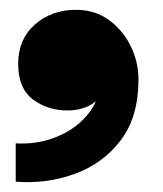

<svg xmlns="http://www.w3.org/2000/svg" viewBox="-20 -214 332 391"><path d="M12 156V78Q54 80 88 67.5Q122 55 144.5 34Q167 13 175 -8Q164 2 148.5 6.5Q133 11 118 11Q77 11 47 -11.5Q17 -34 17 -84Q17 -134 51 -164Q85 -194 135 -194Q173 -194 201.5 -173.5Q230 -153 246 -120.5Q262 -88 262 -52Q262 24 226 71.5Q190 119 132.5 140Q75 161 12 156Z"/></svg>

Font: Parkinsans ExtraBold
Style: Regular
Weight: 800
Designer: Red Stone, Indian Type Foundry
Foundry: Indian Type Foundry
Version: Version 1.000